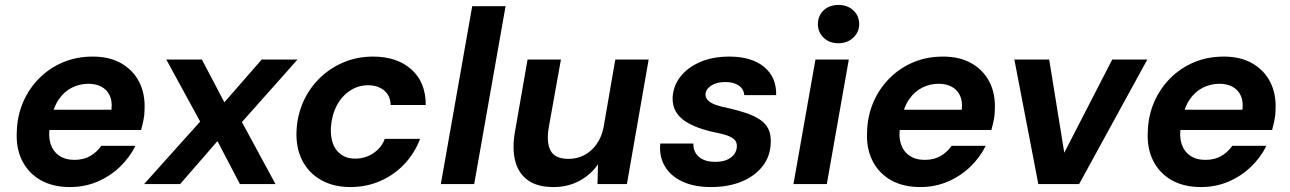

<svg xmlns="http://www.w3.org/2000/svg" viewBox="-20 -745 5221 777"><path d="M263 12Q194 12 144.5 -16Q95 -44 69.5 -95Q44 -146 48 -214Q50 -277 73.5 -331.5Q97 -386 138 -427.5Q179 -469 234 -492.5Q289 -516 356 -516Q424 -516 472 -488Q520 -460 544 -412Q568 -364 565 -301Q565 -280 560.5 -258.5Q556 -237 551 -219H143L157 -301H431Q435 -335 424 -358.5Q413 -382 390.5 -394Q368 -406 338 -406Q303 -406 271.5 -390.5Q240 -375 218 -343Q196 -311 187 -262L182 -233Q175 -194 184.5 -163.5Q194 -133 219 -115.5Q244 -98 281 -98Q319 -98 346 -114Q373 -130 390 -155H528Q505 -108 465.5 -70Q426 -32 374.5 -10Q323 12 263 12Z M563 0 790 -253 653 -504H797L888 -331L1039 -504H1184L959 -251L1095 0H951L860 -174L709 0Z M1398 12Q1329 12 1278.5 -17Q1228 -46 1202.5 -97Q1177 -148 1180 -215Q1183 -279 1207.5 -333.5Q1232 -388 1274 -429Q1316 -470 1371 -493Q1426 -516 1490 -516Q1587 -516 1645 -464Q1703 -412 1703 -320H1561Q1560 -358 1534.5 -379Q1509 -400 1470 -400Q1429 -400 1395.5 -377.5Q1362 -355 1342 -316Q1322 -277 1319 -227Q1318 -198 1324 -175Q1330 -152 1343 -136Q1356 -120 1374.5 -111.5Q1393 -103 1417 -103Q1444 -103 1467.5 -112.5Q1491 -122 1509.5 -140Q1528 -158 1537 -183H1680Q1658 -125 1616.5 -81Q1575 -37 1519 -12.5Q1463 12 1398 12Z M1764 0 1891 -720H2026L1899 0Z M2220 12Q2155 12 2116.5 -15.5Q2078 -43 2065 -93.5Q2052 -144 2064 -212L2115 -504H2250L2200 -225Q2191 -166 2209 -134Q2227 -102 2281 -102Q2315 -102 2344 -117Q2373 -132 2394 -161Q2415 -190 2423 -232L2470 -504H2605L2517 0H2398L2400 -80Q2371 -38 2324.5 -13Q2278 12 2220 12Z M2858 12Q2788 12 2740 -11Q2692 -34 2669.5 -74Q2647 -114 2652 -164H2786Q2785 -143 2795 -126Q2805 -109 2825 -99.5Q2845 -90 2875 -90Q2902 -90 2921 -98Q2940 -106 2950.5 -120Q2961 -134 2962 -151Q2963 -169 2952.5 -179.5Q2942 -190 2922 -197Q2902 -204 2875 -209Q2840 -216 2808 -227.5Q2776 -239 2752 -255Q2728 -271 2714.5 -294.5Q2701 -318 2702 -351Q2705 -399 2734.5 -436Q2764 -473 2814.5 -494.5Q2865 -516 2931 -516Q3022 -516 3072.5 -474Q3123 -432 3121 -360H2992Q2990 -385 2969.5 -399Q2949 -413 2915 -413Q2880 -413 2858 -398.5Q2836 -384 2835 -363Q2835 -349 2845.5 -338.5Q2856 -328 2877 -320.5Q2898 -313 2929 -307Q2969 -298 3001 -287Q3033 -276 3056 -260.5Q3079 -245 3090 -222Q3101 -199 3099 -165Q3097 -111 3065 -71Q3033 -31 2979.5 -9.5Q2926 12 2858 12Z M3191 0 3280 -504H3415L3326 0ZM3373 -570Q3336 -570 3313 -592.5Q3290 -615 3290 -647Q3290 -681 3313 -703Q3336 -725 3373 -725Q3410 -725 3433.5 -703Q3457 -681 3457 -647Q3457 -615 3433 -592.5Q3409 -570 3373 -570Z M3704 12Q3635 12 3585.5 -16Q3536 -44 3510.5 -95Q3485 -146 3489 -214Q3491 -277 3514.5 -331.5Q3538 -386 3579 -427.5Q3620 -469 3675 -492.5Q3730 -516 3797 -516Q3865 -516 3913 -488Q3961 -460 3985 -412Q4009 -364 4006 -301Q4006 -280 4001.5 -258.5Q3997 -237 3992 -219H3584L3598 -301H3872Q3876 -335 3865 -358.5Q3854 -382 3831.5 -394Q3809 -406 3779 -406Q3744 -406 3712.5 -390.5Q3681 -375 3659 -343Q3637 -311 3628 -262L3623 -233Q3616 -194 3625.5 -163.5Q3635 -133 3660 -115.5Q3685 -98 3722 -98Q3760 -98 3787 -114Q3814 -130 3831 -155H3969Q3946 -108 3906.5 -70Q3867 -32 3815.5 -10Q3764 12 3704 12Z M4182 0 4085 -504H4226L4287 -127L4481 -504H4623L4347 0Z M4840 12Q4771 12 4721.5 -16Q4672 -44 4646.5 -95Q4621 -146 4625 -214Q4627 -277 4650.5 -331.5Q4674 -386 4715 -427.5Q4756 -469 4811 -492.5Q4866 -516 4933 -516Q5001 -516 5049 -488Q5097 -460 5121 -412Q5145 -364 5142 -301Q5142 -280 5137.5 -258.5Q5133 -237 5128 -219H4720L4734 -301H5008Q5012 -335 5001 -358.5Q4990 -382 4967.5 -394Q4945 -406 4915 -406Q4880 -406 4848.5 -390.5Q4817 -375 4795 -343Q4773 -311 4764 -262L4759 -233Q4752 -194 4761.5 -163.5Q4771 -133 4796 -115.5Q4821 -98 4858 -98Q4896 -98 4923 -114Q4950 -130 4967 -155H5105Q5082 -108 5042.5 -70Q5003 -32 4951.5 -10Q4900 12 4840 12Z"/></svg>

Font: DM Sans
Style: Bold Italic
Weight: 700
Italic angle: -10°
Designer: Colophon Foundry, Jonny Pinhorn
Foundry: Colophon Foundry
Version: Version 4.004;gftools[0.9.30]